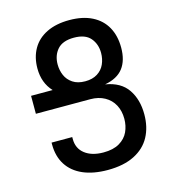

<svg xmlns="http://www.w3.org/2000/svg" viewBox="-111 -821 821 924"><g transform="rotate(-15 300.0 -359.5)"><path d="M210 -540Q210 -511 221 -485.5Q232 -460 256.2 -443.8Q280.5 -427.5 318 -427.5Q354.5 -427.5 379 -443Q403.5 -458.5 415 -484.2Q426.5 -510 426.5 -540Q426.5 -584 400.8 -614.2Q375 -644.5 318.5 -644.5Q262.5 -644.5 236.2 -614.8Q210 -585 210 -540ZM526.5 -539.5Q526.5 -476 497.5 -438Q468.5 -400 406 -388.5Q482 -376 516.5 -325.2Q551 -274.5 551 -201Q551 -137 525 -89Q499 -41 445.5 -14Q392 13 312.5 13Q241 13 189.8 -9.2Q138.5 -31.5 111.5 -73.8Q84.5 -116 84.5 -175V-184.5H187.5V-175Q187.5 -127.5 222 -100.8Q256.5 -74 314.5 -74Q363 -74 394 -92.2Q425 -110.5 438.8 -140.2Q452.5 -170 452.5 -205Q452.5 -244 436.5 -274Q420.5 -304 390 -321Q359.5 -338 318.5 -338H47.5V-427.5H155Q111 -474.5 111 -546.5Q111 -602 135 -644Q159 -686 206 -709Q253 -732 319 -732Q385.5 -732 432 -708.5Q478.5 -685 502.5 -641.8Q526.5 -598.5 526.5 -539.5Z"/></g></svg>

Font: JuliaMono Medium
Style: Regular
Weight: 500
Monospace: yes
Designer: cormullion
Foundry: corm
Version: Version 0.054; ttfautohint (v1.8.4)